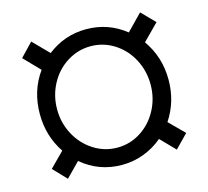

<svg xmlns="http://www.w3.org/2000/svg" viewBox="-93 -719 908 837"><g transform="rotate(-15 361.5 -301.0)"><path d="M650.6 -296.9Q650.6 -198.5 598 -119.3L664.8 -52.6L606.5 7.1L543.3 -57.9Q505.3 -25.6 458.1 -7.8Q410.9 9.9 359.4 9.9Q256.4 9.9 177.6 -56.5L115.1 7.1L58.2 -52.6L122.9 -117.9Q69.6 -197.1 69.6 -296.9Q69.6 -401.3 127.1 -481.5L58.2 -552.6L115.1 -612.2L184.3 -541.9Q261.7 -602.3 359.4 -602.3Q459.2 -602.3 536.6 -540.5L606.5 -612.2L664.8 -552.6L593.4 -480.5Q650.6 -399.5 650.6 -296.9ZM569.6 -296.9Q569.6 -359 541.5 -411.8Q513.5 -464.5 465 -495Q416.5 -525.6 359.4 -525.6Q302.2 -525.6 253.4 -495Q204.5 -464.5 176.1 -411.8Q147.7 -359 147.7 -296.9Q147.7 -235.4 176.1 -182.7Q204.5 -130 253.4 -99.1Q302.2 -68.2 359.4 -68.2Q416.5 -68.2 465 -99.1Q513.5 -130 541.5 -182.7Q569.6 -235.4 569.6 -296.9Z"/></g></svg>

Font: TID UI
Style: Regular
Weight: 400
Designer: The TID Project Authors
Foundry: Bakken & Bæck
Version: Version 1.001;hotconv 1.0.109;makeotfexe 2.5.65596